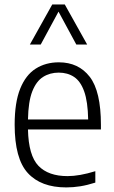

<svg xmlns="http://www.w3.org/2000/svg" viewBox="-20 -828 510 858"><path d="M276 9.5Q163 9.5 104.2 -54.8Q45.5 -119 45.5 -271Q45.5 -370 70.2 -431.5Q95 -493 139.5 -521.2Q184 -549.5 243 -549.5Q331 -549.5 381 -484.8Q431 -420 431 -270V-249.5H105Q107.5 -133 151.8 -87Q196 -41 282 -41Q335 -41 406 -63V-12Q370 -0.5 338.5 4.5Q307 9.5 276 9.5ZM242.5 -503.5Q203 -503.5 172.5 -484.2Q142 -465 124.2 -419.5Q106.5 -374 105 -294H374Q372.5 -374 356.2 -419.5Q340 -465 311 -484.2Q282 -503.5 242.5 -503.5ZM113.5 -629 213.5 -808H269.5L369.5 -629H321L241.5 -776L162 -629Z"/></svg>

Font: Encode Sans SmCnd Lt
Style: Regular
Weight: 300
Width: 4
Designer: Multiple Designers
Foundry: Impallari Type
Version: Version 3.002; ttfautohint (v1.8.3) -l 8 -r 50 -G 200 -x 14 